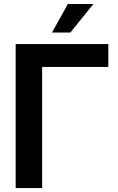

<svg xmlns="http://www.w3.org/2000/svg" viewBox="-20 -950 595 970"><path d="M527.3 -727.5V-611.8H192.9V0H59.1V-727.5ZM242.7 -785.6 322.8 -929.7H451.7L335.4 -785.6Z"/></svg>

Font: Inter Display Semi Bold
Style: Regular
Weight: 600
Designer: Rasmus Andersson
Foundry: rsms
Version: Version 4.000;git-37864ae